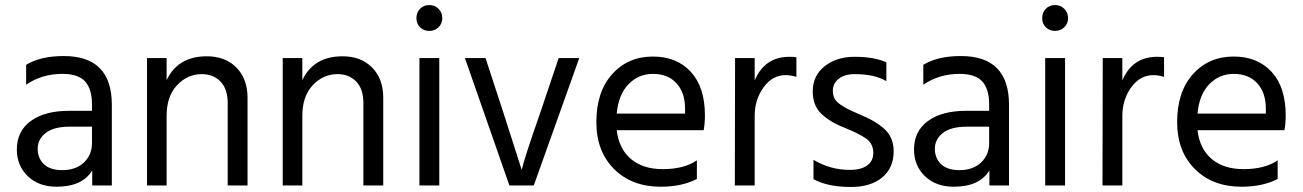

<svg xmlns="http://www.w3.org/2000/svg" viewBox="-20 -738 5183 764"><path d="M346 -234H258Q194 -234 162 -209Q130 -184 130 -146Q130 -108 155 -84.5Q180 -61 228 -61Q282 -61 314 -91.5Q346 -122 346 -169ZM84 -401V-480Q141 -515 234 -515Q425 -515 425 -321V0H347V-60Q308 5 205 5Q134 5 90.5 -37Q47 -79 47 -143Q47 -216 102.5 -256.5Q158 -297 254 -297H346V-323Q346 -383 319 -413.5Q292 -444 228 -444Q147 -444 84 -401Z M643 -507V-419Q688 -514 803 -514Q877 -514 921 -469Q965 -424 965 -349V0H886V-328Q886 -384 857.5 -413.5Q829 -443 783 -443Q726 -443 684.5 -399Q643 -355 643 -277V0H565V-507Z M1183 -507V-419Q1228 -514 1343 -514Q1417 -514 1461 -469Q1505 -424 1505 -349V0H1426V-328Q1426 -384 1397.5 -413.5Q1369 -443 1323 -443Q1266 -443 1224.5 -399Q1183 -355 1183 -277V0H1105V-507Z M1649 0V-507H1728V0ZM1651.5 -629.5Q1637 -644 1637 -666Q1637 -688 1651.5 -703Q1666 -718 1688 -718Q1710 -718 1725 -703Q1740 -688 1740 -666Q1740 -644 1725 -629.5Q1710 -615 1688 -615Q1666 -615 1651.5 -629.5Z M2007 0 1830 -507H1912L1982 -293L2056 -62Q2065 -105 2131 -293L2203 -507H2285L2104 0Z M2706 -286V-306Q2706 -369 2672 -406.5Q2638 -444 2578 -444Q2521 -444 2481 -403Q2441 -362 2434 -286ZM2753 -100V-26Q2694 5 2609 5Q2494 5 2423.5 -65.5Q2353 -136 2353 -252Q2353 -373 2416 -443Q2479 -513 2578 -513Q2673 -513 2729 -452Q2785 -391 2785 -279Q2785 -247 2780 -220H2434Q2443 -145 2491 -105Q2539 -65 2617 -65Q2702 -65 2753 -100Z M2983 -507V-418Q3023 -512 3121 -512Q3139 -512 3149 -510V-432Q3128 -439 3106 -439Q3053 -439 3018 -390Q2983 -341 2983 -277V0H2904L2905 -507Z M3507 -490V-415Q3461 -443 3381 -443Q3341 -443 3317.5 -424.5Q3294 -406 3294 -377Q3294 -359 3301 -345.5Q3308 -332 3328.5 -319Q3349 -306 3358.5 -301.5Q3368 -297 3400 -283Q3464 -257 3500 -224Q3536 -191 3536 -135Q3536 -70 3490.5 -32Q3445 6 3366 6Q3274 6 3217 -25V-102Q3284 -62 3361 -62Q3407 -62 3431 -80Q3455 -98 3455 -129Q3455 -165 3428.5 -185Q3402 -205 3340 -230Q3283 -252 3248.5 -285Q3214 -318 3214 -374Q3214 -437 3261.5 -474.5Q3309 -512 3380 -512Q3459 -512 3507 -490Z M3916 -234H3828Q3764 -234 3732 -209Q3700 -184 3700 -146Q3700 -108 3725 -84.5Q3750 -61 3798 -61Q3852 -61 3884 -91.5Q3916 -122 3916 -169ZM3654 -401V-480Q3711 -515 3804 -515Q3995 -515 3995 -321V0H3917V-60Q3878 5 3775 5Q3704 5 3660.5 -37Q3617 -79 3617 -143Q3617 -216 3672.5 -256.5Q3728 -297 3824 -297H3916V-323Q3916 -383 3889 -413.5Q3862 -444 3798 -444Q3717 -444 3654 -401Z M4139 0V-507H4218V0ZM4141.5 -629.5Q4127 -644 4127 -666Q4127 -688 4141.5 -703Q4156 -718 4178 -718Q4200 -718 4215 -703Q4230 -688 4230 -666Q4230 -644 4215 -629.5Q4200 -615 4178 -615Q4156 -615 4141.5 -629.5Z M4446 -507V-418Q4486 -512 4584 -512Q4602 -512 4612 -510V-432Q4591 -439 4569 -439Q4516 -439 4481 -390Q4446 -341 4446 -277V0H4367L4368 -507Z M5017 -286V-306Q5017 -369 4983 -406.5Q4949 -444 4889 -444Q4832 -444 4792 -403Q4752 -362 4745 -286ZM5064 -100V-26Q5005 5 4920 5Q4805 5 4734.5 -65.5Q4664 -136 4664 -252Q4664 -373 4727 -443Q4790 -513 4889 -513Q4984 -513 5040 -452Q5096 -391 5096 -279Q5096 -247 5091 -220H4745Q4754 -145 4802 -105Q4850 -65 4928 -65Q5013 -65 5064 -100Z"/></svg>

Font: Hind Regular
Style: Regular
Weight: 400
Designer: Manushi Parikh, Satya Rajpurohit
Foundry: Indian Type Foundry
Version: Version 1.201;PS 1.0;hotconv 1.0.78;makeotf.lib2.5.61930; tt